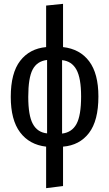

<svg xmlns="http://www.w3.org/2000/svg" viewBox="-20 -767 568 999"><path d="M308 -4V201L220 212V-4Q133 -14 84.5 -78.5Q36 -143 36 -263Q36 -387 85 -450.5Q134 -514 220 -522V-738L308 -747V-522Q396 -512 444 -448Q492 -384 492 -265Q492 -139 443 -75Q394 -11 308 -4ZM225 -73V-455Q173 -449 150 -405.5Q127 -362 127 -263Q127 -166 151 -122Q175 -78 225 -73ZM402 -265Q402 -361 377.5 -405Q353 -449 303 -454V-72Q354 -78 378 -122Q402 -166 402 -265Z"/></svg>

Font: Fira Sans Compressed
Style: Regular
Weight: 400
Width: 1
Designer: bBox Type GmbH & Carrois Corporate GbR & Edenspiekermann AG
Foundry: bBox Type GmbH & Carrois Corporate GbR & Edenspiekermann AG
Version: Version 4.301